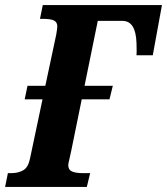

<svg xmlns="http://www.w3.org/2000/svg" viewBox="-40 -734 656 754"><path d="M-9 -54H3Q32 -54 51.5 -65.5Q71 -77 78 -112L127 -344H57L68 -397H138L181 -599Q185 -623 185 -630Q185 -648 171 -654Q157 -660 128 -660H117L128 -714H596L560 -517H496Q497 -532 496.5 -544Q496 -556 496 -566Q493 -652 441 -652H344L292 -397H403L390 -344H281L240 -143L233 -111Q228 -91 228 -86Q228 -67 243 -60.5Q258 -54 287 -54H314L301 0H-20Z"/></svg>

Font: Noto Serif CondExtraBold
Style: Italic
Weight: 800
Width: 3
Italic angle: -12°
Designer: Monotype Design Team
Foundry: Monotype Imaging Inc.
Version: Version 1.001